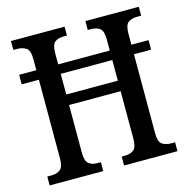

<svg xmlns="http://www.w3.org/2000/svg" viewBox="-105 -816 900 917"><g transform="rotate(-15 345.0 -357.0)"><path d="M29 0V-44H51Q77 -44 93.5 -57Q110 -70 110 -112V-501H25V-548H110V-604Q110 -646 92 -658Q74 -670 48 -670H29V-714H294V-670H276Q250 -670 234 -657.5Q218 -645 218 -602V-548H473V-602Q473 -645 456.5 -657.5Q440 -670 413 -670H397V-714H661V-670H640Q613 -670 596.5 -657.5Q580 -645 580 -602V-548H665V-501H580V-109Q580 -68 597 -56Q614 -44 640 -44H661V0H397V-44H413Q440 -44 456.5 -57Q473 -70 473 -113V-347H218V-112Q218 -70 234 -57Q250 -44 276 -44H294V0ZM218 -399H473V-501H218Z"/></g></svg>

Font: Noto Serif Tamil Condensed Medium
Style: Italic
Weight: 500
Width: 3
Italic angle: -12°
Designer: Indian Type Foundry, Tom Grace, and the Monotype Design Team
Foundry: Monotype Imaging Inc.
Version: Version 2.003; ttfautohint (v1.8.4.7-5d5b)